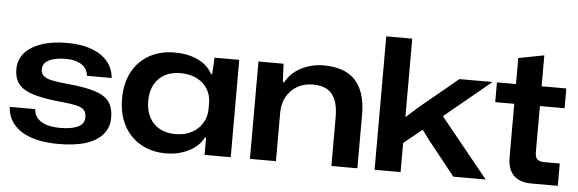

<svg xmlns="http://www.w3.org/2000/svg" viewBox="-48 -882 3146 1045"><g transform="rotate(5 1525.0 -359.5)"><path d="M296 10Q230 10 178.5 -2.5Q127 -15 92 -38Q57 -61 37.5 -94Q18 -127 16 -168H155Q157 -139 174 -119Q191 -99 223 -88.5Q255 -78 300 -78Q361 -78 396 -94.5Q431 -111 431 -147Q431 -174 418 -187.5Q405 -201 374 -208Q343 -215 288 -220Q197 -229 141.5 -245.5Q86 -262 60 -293Q34 -324 34 -376Q34 -427 65.5 -464Q97 -501 156 -521.5Q215 -542 297 -542Q374 -542 429.5 -522Q485 -502 517.5 -464.5Q550 -427 555 -373H420Q417 -401 401 -419Q385 -437 358 -446Q331 -455 296 -455Q242 -455 207 -438.5Q172 -422 172 -387Q172 -364 187 -351Q202 -338 234 -331.5Q266 -325 317 -320Q409 -312 465 -295Q521 -278 546 -246Q571 -214 571 -156Q571 -106 541 -68.5Q511 -31 450.5 -10.5Q390 10 296 10Z M884 10Q825 10 776.5 -9.5Q728 -29 693 -65.5Q658 -102 639.5 -152.5Q621 -203 621 -266Q621 -351 654 -412.5Q687 -474 746.5 -507.5Q806 -541 884 -541Q937 -541 978 -528.5Q1019 -516 1048 -493.5Q1077 -471 1092 -441H1098L1103 -532H1238V0H1095V-95H1089Q1065 -47 1009 -18.5Q953 10 884 10ZM926 -99Q979 -99 1017 -120Q1055 -141 1075 -175.5Q1095 -210 1095 -252V-284Q1095 -325 1075 -358.5Q1055 -392 1017 -412Q979 -432 926 -432Q878 -432 841.5 -413Q805 -394 784.5 -356.5Q764 -319 764 -266Q764 -214 784 -176.5Q804 -139 840.5 -119Q877 -99 926 -99Z M1343 0V-532H1480L1485 -432H1493Q1520 -484 1577 -513Q1634 -542 1698 -542Q1750 -542 1792.5 -529Q1835 -516 1865.5 -487Q1896 -458 1913 -410Q1930 -362 1930 -292V0H1788V-267Q1788 -322 1774 -358.5Q1760 -395 1730 -414Q1700 -433 1651 -433Q1601 -433 1564 -411.5Q1527 -390 1506 -352Q1485 -314 1485 -265V0Z M2024 0V-729H2166V-300L2233 -360L2441 -532H2622L2369 -323L2631 0H2454L2303 -190L2266 -240L2166 -159V0Z M2882 0Q2816 0 2783 -33.5Q2750 -67 2750 -133V-424H2646V-532H2750V-674L2890 -701V-532H3025V-424H2890V-172Q2890 -144 2902.5 -133Q2915 -122 2940 -122H3025V0Z"/></g></svg>

Font: Mona Sans Expanded SemiBold
Style: Regular
Weight: 600
Width: 7
Designer: Deni Anggara
Foundry: GitHub
Version: Version 2.000